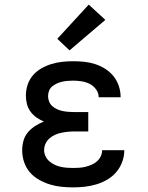

<svg xmlns="http://www.w3.org/2000/svg" viewBox="-20 -803 640 831"><path d="M297 8Q272 8 246.5 5.5Q221 3 196.5 -4.5Q172 -12 149 -25Q126 -38 109.5 -57Q93 -76 84.5 -101Q76 -126 76 -152Q76 -173 81.5 -193.5Q87 -214 100.5 -230Q114 -246 132 -257.5Q150 -269 170 -277Q153 -284 138 -294.5Q123 -305 112 -320Q101 -335 96.5 -353Q92 -371 92 -389Q92 -413 99.5 -436Q107 -459 122.5 -477Q138 -495 159 -507Q180 -519 203 -526Q226 -533 249.5 -535.5Q273 -538 297 -538Q321 -538 345 -535.5Q369 -533 392 -525.5Q415 -518 435.5 -505Q456 -492 471 -473.5Q486 -455 494 -431.5Q502 -408 502 -384Q502 -384 502 -383.5Q502 -383 502 -382H407Q407 -382 407 -382.5Q407 -383 407 -383Q407 -401 395.5 -416.5Q384 -432 368 -440Q352 -448 333.5 -451Q315 -454 297 -454Q285 -454 273 -453Q261 -452 249.5 -449.5Q238 -447 227 -442Q216 -437 206.5 -429.5Q197 -422 192.5 -410.5Q188 -399 188 -387Q188 -375 192.5 -363.5Q197 -352 206.5 -343.5Q216 -335 227.5 -330Q239 -325 251 -322.5Q263 -320 275.5 -319Q288 -318 300 -318H362V-234H300Q286 -234 272 -232.5Q258 -231 244 -228Q230 -225 217 -219Q204 -213 193.5 -203.5Q183 -194 177 -181Q171 -168 171 -153Q171 -140 177 -127Q183 -114 193.5 -105Q204 -96 216.5 -90Q229 -84 242.5 -81Q256 -78 270 -77Q284 -76 297 -76Q311 -76 324.5 -77Q338 -78 351.5 -81.5Q365 -85 377.5 -90.5Q390 -96 400 -105Q410 -114 416 -126.5Q422 -139 422 -153H518Q518 -153 518 -153Q518 -153 518 -153Q518 -127 509 -102.5Q500 -78 483.5 -58.5Q467 -39 445 -26Q423 -13 398.5 -5.5Q374 2 348.5 5Q323 8 297 8ZM281 -585 228 -635 364 -783 436 -717Z"/></svg>

Font: Iosevka Curly Slab MdEx
Style: Regular
Weight: 500
Width: 7
Monospace: yes
Designer: Belleve Invis
Foundry: Belleve Invis
Version: Version 11.1.0; ttfautohint (v1.8.3)